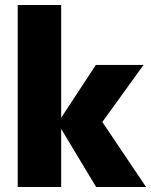

<svg xmlns="http://www.w3.org/2000/svg" viewBox="-20 -749 605 769"><path d="M365 0 211 -256 364 -489H555L365 -226L370 -290L565 0ZM51 0V-729H225V0Z"/></svg>

Font: Outfit ExtraBold
Style: Regular
Weight: 800
Designer: Rodrigo Fuenzalida
Foundry: fragTYPE
Version: Version 1.100;gftools[0.9.27]